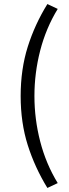

<svg xmlns="http://www.w3.org/2000/svg" viewBox="-20 -752 343 948"><path d="M214 176Q152 75 117 -35.5Q82 -146 82 -278Q82 -410 117 -521Q152 -632 214 -732L265 -708Q207 -613 178.5 -502.5Q150 -392 150 -278Q150 -164 178.5 -53.5Q207 57 265 152Z"/></svg>

Font: Mada
Style: Regular
Weight: 400
Designer: Khaled Hosny
Version: Version 1.5